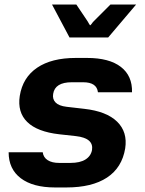

<svg xmlns="http://www.w3.org/2000/svg" viewBox="-20 -815 640 845"><path d="M222 10Q125 10 71.5 -30.5Q18 -71 18 -145H168Q171 -122 190 -110Q209 -98 240 -98H290Q332 -98 356 -113Q380 -128 385 -155Q393 -207 314 -216L241 -224Q144 -235 100 -278Q56 -321 67 -393Q80 -474 143.5 -517Q207 -560 313 -560H363Q461 -560 512 -520.5Q563 -481 561 -409H411Q406 -453 346 -453H296Q222 -453 214 -402Q210 -379 224.5 -364Q239 -349 273 -345L351 -336Q449 -325 495.5 -279.5Q542 -234 531 -162Q517 -77 451 -33.5Q385 10 272 10ZM209 -795H316L355 -737Q362 -727 366 -720.5Q370 -714 372 -710Q375 -706 376 -704H378Q380 -707 384 -711Q387 -716 393 -722Q399 -728 409 -738L466 -795H579L456 -650H286Z"/></svg>

Font: JetBrains Mono ExtraBold
Style: Italic
Weight: 800
Designer: Philipp Nurullin, Konstantin Bulenkov
Foundry: JetBrains
Version: Version 1.000; ttfautohint (v1.8.3)